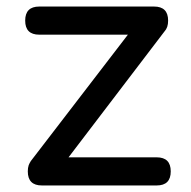

<svg xmlns="http://www.w3.org/2000/svg" viewBox="-20 -567 583 587"><path d="M140 -21 73 -73 424 -530 486 -475ZM108 0Q65 0 65 -43Q65 -86 108 -86H459Q502 -86 502 -43Q502 0 459 0ZM100 -461Q57 -461 57 -504Q57 -547 100 -547H451Q494 -547 494 -504Q494 -461 451 -461Z"/></svg>

Font: Comfortaa SemiBold
Style: Regular
Weight: 600
Designer: Johan Aakerlund
Foundry: Johan Aakerlund
Version: Version 3.104; ttfautohint (v1.8.1.43-b0c9)